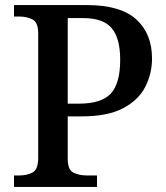

<svg xmlns="http://www.w3.org/2000/svg" viewBox="-20 -734 653 754"><path d="M35 0V-45H56Q87 -45 108.5 -57Q130 -69 130 -115V-603Q130 -646 108 -657.5Q86 -669 56 -669H35V-714H323Q453 -714 515 -658Q577 -602 577 -504Q577 -445 550.5 -393Q524 -341 463.5 -309Q403 -277 301 -277H246V-110Q246 -67 268.5 -56Q291 -45 320 -45H361V0ZM291 -327Q378 -327 415 -366.5Q452 -406 452 -500Q452 -583 419 -623Q386 -663 306 -663H246V-327Z"/></svg>

Font: Noto Serif Toto Medium
Style: Regular
Weight: 500
Designer: Monotype Design Team
Foundry: Monotype Imaging Inc.
Version: Version 2.001; ttfautohint (v1.8.4.7-5d5b)